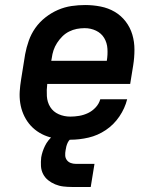

<svg xmlns="http://www.w3.org/2000/svg" viewBox="-20 -548 640 764"><path d="M260 8Q236 8 212.5 5Q189 2 167.5 -5.5Q146 -13 127.5 -26Q109 -39 95.5 -56Q82 -73 73 -94Q64 -115 60.5 -138Q57 -161 58.5 -184.5Q60 -208 64 -232L80 -332Q85 -359 94.5 -386Q104 -413 120.5 -436.5Q137 -460 160.5 -478.5Q184 -497 210.5 -508.5Q237 -520 264.5 -524Q292 -528 319 -528Q350 -528 380.5 -522Q411 -516 436.5 -501Q462 -486 480 -462.5Q498 -439 506.5 -410.5Q515 -382 515 -350.5Q515 -319 510 -288L498 -214H168Q165 -190 166.5 -165.5Q168 -141 180 -122Q192 -103 213.5 -93.5Q235 -84 260 -84Q277 -84 295 -87Q313 -90 330 -98Q347 -106 360.5 -120.5Q374 -135 379 -153H486Q477 -117 455 -84.5Q433 -52 401 -30.5Q369 -9 332.5 -0.5Q296 8 260 8ZM184 -306H405Q409 -330 407.5 -354Q406 -378 394.5 -397Q383 -416 362 -426Q341 -436 317 -436Q301 -436 285.5 -433Q270 -430 255 -422.5Q240 -415 228 -403Q216 -391 207 -377Q198 -363 193 -348Q188 -333 186 -317ZM266 196Q249 196 232 194Q215 192 199.5 185.5Q184 179 171.5 169Q159 159 151.5 144.5Q144 130 143 113Q142 96 144 78Q148 55 159 32.5Q170 10 189.5 -6.5Q209 -23 233 -30Q257 -37 280 -37L274 0Q266 0 259.5 6Q253 12 249.5 19.5Q246 27 244 34.5Q242 42 241 50Q239 60 239.5 70.5Q240 81 246 89Q252 97 261.5 100.5Q271 104 281 104H356L341 196Z"/></svg>

Font: Iosevka Etoile SmBdObl
Style: Regular
Weight: 600
Italic angle: -9°
Designer: Belleve Invis
Foundry: Belleve Invis
Version: Version 15.5.2; ttfautohint (v1.8.4)